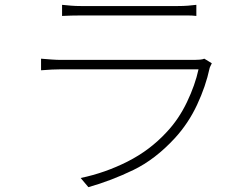

<svg xmlns="http://www.w3.org/2000/svg" viewBox="-20 -747 1040 795"><path d="M237 -727Q257 -725 275 -723.5Q293 -722 315 -722Q329 -722 368.5 -722Q408 -722 459.5 -722Q511 -722 563 -722Q615 -722 657 -722Q699 -722 716 -722Q740 -722 758.5 -723.5Q777 -725 793 -727V-681Q777 -683 758 -683Q739 -683 715 -683Q698 -683 657.5 -683Q617 -683 565.5 -683Q514 -683 462 -683Q410 -683 370.5 -683Q331 -683 315 -683Q294 -683 275.5 -682.5Q257 -682 237 -681ZM857 -485Q855 -480 852 -474.5Q849 -469 848 -465Q832 -390 796 -313Q760 -236 704 -175Q623 -87 532 -43Q441 1 346 28L314 -10Q415 -31 508 -78Q601 -125 670 -200Q720 -253 754 -324Q788 -395 802 -460Q792 -460 757.5 -460Q723 -460 674.5 -460Q626 -460 569.5 -460Q513 -460 457 -460Q401 -460 353 -460Q305 -460 273 -460Q241 -460 233 -460Q216 -460 195 -459Q174 -458 150 -456V-504Q174 -502 194.5 -500.5Q215 -499 233 -499Q240 -499 271.5 -499Q303 -499 350.5 -499Q398 -499 452.5 -499Q507 -499 562.5 -499Q618 -499 665.5 -499Q713 -499 745 -499Q777 -499 785 -499Q797 -499 808 -500Q819 -501 826 -504Z"/></svg>

Font: Noto Sans KR ExtraLight
Style: Regular
Weight: 250
Designer: Ryoko NISHIZUKA  (kana, bopomofo & ideographs); Paul D. Hunt (Latin, Greek & Cyrillic); Sandoll Communications , Soo-you
Foundry: Adobe
Version: Version 2.004-H2;hotconv 1.0.118;makeotfexe 2.5.65603